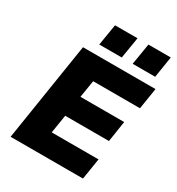

<svg xmlns="http://www.w3.org/2000/svg" viewBox="-213 -1056 1099 1190"><g transform="rotate(30 337.0 -461.0)"><path d="M44 0 155 -705H674L650 -554H315L295 -431H608L585 -282H272L251 -151H586L562 0ZM473 -770 498 -922H658L634 -770ZM234 -770 259 -922H420L395 -770Z"/></g></svg>

Font: Nunito Sans 7pt Black
Style: Italic
Weight: 900
Italic angle: -9°
Version: Version 3.101;gftools[0.9.27]